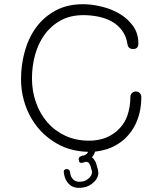

<svg xmlns="http://www.w3.org/2000/svg" viewBox="-20 -710 772 913"><path d="M652 -249Q652 -164 614.5 -101Q577 -38 508 -8Q475 6 432 11Q427 28 417 38Q426 44 436 63L446 98V100Q447 106 447.5 110.5Q448 115 447 120Q442 146 417 164Q404 174 391 178Q378 182 364 183Q332 186 311 168Q286 146 283 104Q286 94 298 94Q310 94 313 108Q314 121 318.5 130Q323 139 330 145Q343 156 363 154Q385 153 398 141Q416 128 417 112Q419 109 417 103Q415 97 413 90Q413 89 412.5 87.5Q412 86 412 85Q406 66 399 62L397 61L387 59L378 63H374Q368 65 366 65Q363 64 360.5 63Q358 62 356 57V54L354 48Q354 37 363 34L372 30H378L388 25Q392 21 394 20L399 12Q328 10 272 -16Q228 -37 192.5 -69Q157 -101 132 -142.5Q107 -184 93.5 -232.5Q80 -281 80 -334Q80 -402 98 -466.5Q116 -531 152.5 -580.5Q189 -630 244.5 -660Q300 -690 375 -690Q415 -690 461.5 -679Q508 -668 547 -645.5Q586 -623 612 -587.5Q638 -552 638 -503Q638 -477 613 -477Q589 -477 586 -501Q580 -539 560 -565.5Q540 -592 511 -608Q482 -624 447 -631Q412 -638 377 -638Q314 -638 268 -612.5Q222 -587 191.5 -544.5Q161 -502 146.5 -448Q132 -394 132 -337Q132 -277 151 -223Q170 -169 205 -128.5Q240 -88 290.5 -64.5Q341 -41 404 -41Q439 -41 471.5 -51Q504 -61 532 -84Q570 -116 585 -158.5Q600 -201 600 -249Q600 -260 607.5 -267.5Q615 -275 626 -275Q637 -275 644.5 -267.5Q652 -260 652 -249Z"/></svg>

Font: Wynona
Style: Regular
Weight: 400
Italic angle: -12°
Designer: Kanati
Foundry: Kanati and Michael Everson
Version: Version 2.000